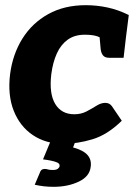

<svg xmlns="http://www.w3.org/2000/svg" viewBox="-20 -547 525 741"><path d="M224 8Q157 8 107 -25.5Q57 -59 33 -119.5Q9 -180 19 -261Q29 -338 66.5 -398Q104 -458 166 -492.5Q228 -527 311 -527Q354 -527 395.5 -518Q437 -509 477 -489L466 -402L391 -385Q373 -401 355 -407Q337 -413 307 -413Q268 -413 241.5 -394Q215 -375 199.5 -341Q184 -307 178 -261Q169 -186 193 -146Q217 -106 267 -106Q293 -106 314 -117Q335 -128 352.5 -139Q370 -150 386 -150Q403 -150 412 -137L450 -81Q395 -27 337 -9.5Q279 8 224 8ZM362 -431 466 -402 457 -324H401Q384 -324 376.5 -334.5Q369 -345 368 -363ZM187 174Q167 174 149.5 172Q132 170 114 166L134 119Q138 105 152 105Q160 105 165 107Q170 109 184 109Q197 109 203 104.5Q209 100 210 94Q211 85 201.5 80.5Q192 76 177 73Q162 70 146 68L178 -9H274L262 22Q302 33 318 51.5Q334 70 330 97Q326 134 284 154Q242 174 187 174Z"/></svg>

Font: Aleo Black
Style: Italic
Weight: 900
Italic angle: -7°
Designer: Alessio Laiso
Foundry: Alessio Laiso
Version: Version 2.001;gftools[0.9.29]